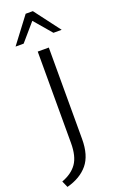

<svg xmlns="http://www.w3.org/2000/svg" viewBox="-209 -954 734 1205"><g transform="rotate(-20 158.0 -351.5)"><path d="M131 -658H205V-47Q205 62 156 121Q107 180 16 204L-3 161Q65 136 98 88.5Q131 41 131 -47ZM165 -851 65 -735H11L141 -907H189L319 -735H264Z"/></g></svg>

Font: LXGW Bright GB
Style: Regular
Weight: 400
Designer: Christian Thalmann (Catharsis Fonts)
Foundry: LXGW / Christian Thalmann (Catharsis Fonts) / Fontworks Inc.
Version: Version 5.510